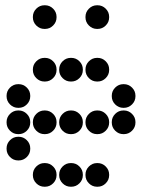

<svg xmlns="http://www.w3.org/2000/svg" viewBox="-20 -715 640 730"><path d="M149 -695Q131 -695 118 -682Q105 -669 105 -651V-649Q105 -631 118 -618Q131 -605 149 -605H151Q169 -605 182 -618Q195 -631 195 -649V-651Q195 -669 182 -682Q169 -695 151 -695ZM349 -695Q331 -695 318 -682Q305 -669 305 -651V-649Q305 -631 318 -618Q331 -605 349 -605H351Q369 -605 382 -618Q395 -631 395 -649V-651Q395 -669 382 -682Q369 -695 351 -695ZM149 -495Q131 -495 118 -482Q105 -469 105 -451V-449Q105 -431 118 -418Q131 -405 149 -405H151Q169 -405 182 -418Q195 -431 195 -449V-451Q195 -469 182 -482Q169 -495 151 -495ZM249 -495Q231 -495 218 -482Q205 -469 205 -451V-449Q205 -431 218 -418Q231 -405 249 -405H251Q269 -405 282 -418Q295 -431 295 -449V-451Q295 -469 282 -482Q269 -495 251 -495ZM349 -495Q331 -495 318 -482Q305 -469 305 -451V-449Q305 -431 318 -418Q331 -405 349 -405H351Q369 -405 382 -418Q395 -431 395 -449V-451Q395 -469 382 -482Q369 -495 351 -495ZM49 -395Q31 -395 18 -382Q5 -369 5 -351V-349Q5 -331 18 -318Q31 -305 49 -305H51Q69 -305 82 -318Q95 -331 95 -349V-351Q95 -369 82 -382Q69 -395 51 -395ZM449 -395Q431 -395 418 -382Q405 -369 405 -351V-349Q405 -331 418 -318Q431 -305 449 -305H451Q469 -305 482 -318Q495 -331 495 -349V-351Q495 -369 482 -382Q469 -395 451 -395ZM49 -295Q31 -295 18 -282Q5 -269 5 -251V-249Q5 -231 18 -218Q31 -205 49 -205H51Q69 -205 82 -218Q95 -231 95 -249V-251Q95 -269 82 -282Q69 -295 51 -295ZM149 -295Q131 -295 118 -282Q105 -269 105 -251V-249Q105 -231 118 -218Q131 -205 149 -205H151Q169 -205 182 -218Q195 -231 195 -249V-251Q195 -269 182 -282Q169 -295 151 -295ZM249 -295Q231 -295 218 -282Q205 -269 205 -251V-249Q205 -231 218 -218Q231 -205 249 -205H251Q269 -205 282 -218Q295 -231 295 -249V-251Q295 -269 282 -282Q269 -295 251 -295ZM349 -295Q331 -295 318 -282Q305 -269 305 -251V-249Q305 -231 318 -218Q331 -205 349 -205H351Q369 -205 382 -218Q395 -231 395 -249V-251Q395 -269 382 -282Q369 -295 351 -295ZM449 -295Q431 -295 418 -282Q405 -269 405 -251V-249Q405 -231 418 -218Q431 -205 449 -205H451Q469 -205 482 -218Q495 -231 495 -249V-251Q495 -269 482 -282Q469 -295 451 -295ZM49 -195Q31 -195 18 -182Q5 -169 5 -151V-149Q5 -131 18 -118Q31 -105 49 -105H51Q69 -105 82 -118Q95 -131 95 -149V-151Q95 -169 82 -182Q69 -195 51 -195ZM149 -95Q131 -95 118 -82Q105 -69 105 -51V-49Q105 -31 118 -18Q131 -5 149 -5H151Q169 -5 182 -18Q195 -31 195 -49V-51Q195 -69 182 -82Q169 -95 151 -95ZM249 -95Q231 -95 218 -82Q205 -69 205 -51V-49Q205 -31 218 -18Q231 -5 249 -5H251Q269 -5 282 -18Q295 -31 295 -49V-51Q295 -69 282 -82Q269 -95 251 -95ZM349 -95Q331 -95 318 -82Q305 -69 305 -51V-49Q305 -31 318 -18Q331 -5 349 -5H351Q369 -5 382 -18Q395 -31 395 -49V-51Q395 -69 382 -82Q369 -95 351 -95Z"/></svg>

Font: Doto Black Rounded Black
Style: Regular
Weight: 900
Monospace: yes
Version: Version 1.000